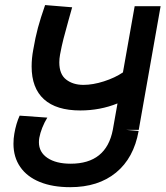

<svg xmlns="http://www.w3.org/2000/svg" viewBox="-20 -750 670 777"><path d="M108 -481Q108 -514 114.5 -548.5Q123 -598.5 133.5 -637.5Q144 -676.5 162.5 -729.5L272 -720.5L257 -667Q244.5 -622.5 237 -593.2Q229.5 -564 223 -529Q220 -512 220 -497.5Q220 -449.5 247.8 -428Q275.5 -406.5 317.5 -406.5Q356 -406.5 400.5 -420.8Q445 -435 477.5 -457L525 -725H630L541.5 -224.5H489.5L541 -220Q521.5 -110.5 449.5 -51.5Q377.5 7.5 264 7.5Q193 7.5 141.2 -13.5Q89.5 -34.5 62 -74.2Q34.5 -114 34.5 -168Q34.5 -189.5 38 -209Q45 -250 59.5 -282L171.5 -274Q159.5 -254.5 151 -233Q142.5 -211.5 139 -192Q137.5 -183 137.5 -174.5Q137.5 -134 172.2 -110.8Q207 -87.5 266 -87.5Q410 -87.5 436.5 -224.5L455.5 -331.5Q385 -303 305 -303Q208 -303 158 -348.2Q108 -393.5 108 -481Z"/></svg>

Font: JuliaMono
Style: Bold Italic
Weight: 700
Italic angle: -9°
Monospace: yes
Designer: cormullion
Foundry: corm
Version: Version 0.057; ttfautohint (v1.8.4)